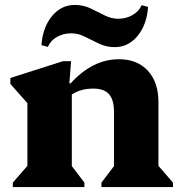

<svg xmlns="http://www.w3.org/2000/svg" viewBox="-20 -758 731 778"><path d="M32 0V-18L91 -86V-340L22 -418V-442L235 -510H268L261 -420H266Q355 -518 462 -518Q536 -518 579 -471.5Q622 -425 622 -345V-86L681 -18V0H391V-18L442 -85V-303Q442 -353 422 -376Q402 -399 358 -399Q307 -399 271 -375V-85L322 -18V0ZM445 -567Q411 -567 381.5 -581Q352 -595 324.5 -609Q297 -623 269 -623Q237 -623 211 -608.5Q185 -594 174 -568L148 -575Q153 -647 190.5 -692.5Q228 -738 283 -738Q318 -738 347 -724Q376 -710 403.5 -696Q431 -682 459 -682Q491 -682 517 -697Q543 -712 554 -737L580 -730Q575 -658 537.5 -612.5Q500 -567 445 -567Z"/></svg>

Font: Platypi ExtraBold
Style: Regular
Weight: 800
Designer: David Sargent
Foundry: Bolt Cutter Type
Version: Version 1.200; ttfautohint (v1.8.4.7-5d5b)